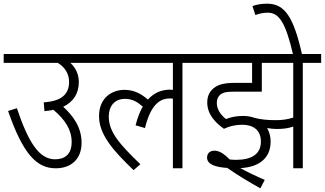

<svg xmlns="http://www.w3.org/2000/svg" viewBox="-20 -916 1768 1045"><path d="M0 -622V-574H294C333 -551 356 -515 356 -470C356 -402 313 -365 218 -359L222 -311C240 -313 256 -315 271 -318C333 -266 370 -210 370 -144C370 -72 329 -49 279 -49C192 -49 133 -145 72 -327L24 -312C104 -81 178 0 283 0C366 0 424 -49 424 -139C424 -225 377 -286 324 -335C381 -362 409 -409 409 -470C409 -511 392 -547 363 -574H488V-622Z M474 -574H921V-427C916 -427 910 -428 905 -428C858 -428 817 -410 785 -374C747 -407 708 -427 657 -427C592 -427 519 -386 519 -284C519 -184 595 -97 707 10L744 -22C629 -133 572 -198 572 -282C572 -338 603 -378 661 -378C699 -378 727 -362 757 -336C741 -308 728 -274 718 -234L769 -219C801 -349 852 -380 903 -380C909 -380 915 -380 921 -379V0H973V-574H1073V-622H474Z M1299 -237C1359 -237 1400 -207 1400 -146C1400 -78 1351 -46 1264 -46C1254 -46 1242 -47 1230 -48C1198 -81 1172 -96 1147 -96C1121 -96 1107 -80 1107 -58C1107 -20 1156 -6 1217 -2C1270 35 1332 73 1397 109L1421 63C1374 43 1328 21 1288 -1C1389 -6 1453 -54 1453 -146C1453 -173 1446 -198 1434 -219C1452 -216 1469 -214 1485 -214C1520 -214 1547 -217 1576 -227V0H1628V-574H1728V-622H1059V-574H1352V-465H1258C1189 -465 1159 -452 1135 -429C1118 -412 1108 -389 1108 -358C1108 -294 1152 -248 1199 -215C1230 -230 1264 -237 1299 -237ZM1480 -262C1435 -262 1399 -266 1367 -274C1348 -281 1327 -285 1303 -285C1268 -285 1237 -279 1210 -268C1186 -287 1160 -317 1160 -355C1160 -372 1165 -386 1174 -396C1188 -411 1207 -417 1250 -417H1405V-574H1576V-276C1544 -266 1518 -262 1480 -262Z M1576 -615H1625C1579 -820 1532 -896 1434 -896C1401 -896 1377 -891 1354 -883L1370 -834C1388 -841 1411 -847 1437 -847C1499 -847 1535 -793 1576 -615Z"/></svg>

Font: Noto Sans Devanagari UI SemiCondensed Light
Style: Regular
Weight: 300
Width: 4
Designer: Jelle Bosma - Monotype Design Team
Foundry: Monotype Imaging Inc.
Version: Version 2.004